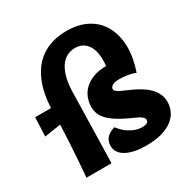

<svg xmlns="http://www.w3.org/2000/svg" viewBox="-184 -918 1045 1078"><g transform="rotate(-30 338.0 -379.0)"><path d="M513.2 -387.2Q482.4 -387.2 467.8 -378.2Q453.1 -369.1 453.1 -356.9Q453.1 -348.1 461.4 -341.3Q469.7 -334.5 483.6 -327.6Q497.6 -320.8 515.9 -313.2Q534.2 -305.7 554.2 -295.9Q575.2 -285.6 598.1 -272Q621.1 -258.3 640.1 -239.7Q659.2 -221.2 671.6 -197.3Q684.1 -173.3 684.1 -142.1Q684.1 -110.8 671.1 -83Q658.2 -55.2 630.9 -33.9Q603.5 -12.7 560.8 -0.2Q518.1 12.2 459 12.2Q420.4 12.2 388.2 5.9Q356 -0.5 332.5 -12.9Q309.1 -25.4 296.1 -43.7Q283.2 -62 283.2 -85.9Q283.2 -118.2 302 -137.9Q320.8 -157.7 354 -167Q362.8 -155.8 376 -142.1Q389.2 -128.4 406.7 -116.7Q424.3 -105 445.8 -96.9Q467.3 -88.9 492.2 -88.9Q508.8 -88.9 520.5 -94Q532.2 -99.1 532.2 -113.8Q532.2 -123 522.9 -131.3Q513.7 -139.6 499.3 -147Q484.9 -154.3 467.8 -161.6Q450.7 -168.9 435.1 -176.8Q400.9 -193.8 375.5 -210.4Q350.1 -227.1 333 -245.4Q315.9 -263.7 307.4 -284.4Q298.8 -305.2 298.8 -330.1Q298.8 -356.9 308.6 -385Q318.4 -413.1 340.6 -435.8Q362.8 -458.5 398.4 -473.1Q434.1 -487.8 485.8 -487.8Q486.3 -492.2 486.8 -497.6Q487.3 -502.9 487.5 -508.5Q487.8 -514.2 487.8 -519.3Q487.8 -524.4 487.8 -527.8Q487.8 -592.8 460.2 -627.9Q432.6 -663.1 384.8 -663.1Q356 -663.1 331.8 -650.6Q307.6 -638.2 289.8 -612.3Q272 -586.4 261.5 -546.6Q251 -506.8 250 -452.1Q249 -402.8 247.8 -351.1Q246.6 -299.3 245.6 -250.5Q244.6 -201.7 243.4 -158Q242.2 -114.3 241.5 -80.6Q240.7 -46.9 240 -25.6Q239.3 -4.4 238.8 0H77.1Q80.1 -35.6 82.8 -70.6Q85.4 -105.5 88.1 -144.5Q90.8 -183.6 93.3 -229.2Q95.7 -274.9 98.1 -332Q70.8 -327.6 43.5 -323.7Q16.1 -319.8 -7.8 -315.9L-2.9 -438H100.1Q104 -526.4 127.7 -589.4Q151.4 -652.3 189.9 -692.4Q228.5 -732.4 279.5 -751.2Q330.6 -770 389.2 -770Q455.6 -770 503.4 -750Q551.3 -730 582.3 -695.6Q613.3 -661.1 628.2 -615.7Q643.1 -570.3 643.1 -520Q643.1 -483.4 635.7 -445.1Q628.4 -406.7 615.2 -369.1Q604 -374 590.8 -377.7Q577.6 -381.3 564 -383.3Q550.3 -385.3 537.4 -386.2Q524.4 -387.2 513.2 -387.2Z"/></g></svg>

Font: Simonetta
Style: Black
Weight: 900
Designer: Gayaneh Bagdasaryan
Foundry: Brownfox
Version: Version 1.002